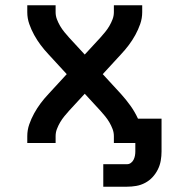

<svg xmlns="http://www.w3.org/2000/svg" viewBox="-20 -540 640 725"><path d="M370 165V80H460Q468 80 474.5 75Q481 70 484.5 63Q488 56 489.5 48Q491 40 491 32V0H410V-26Q410 -40 405 -53Q400 -66 393 -78Q386 -90 377 -101Q368 -112 359 -122L300 -186L241 -122Q232 -112 223 -101Q214 -90 207 -78Q200 -66 195 -53Q190 -40 190 -26V0H83V-26Q83 -49 90.5 -70.5Q98 -92 109 -112Q120 -132 133.5 -150Q147 -168 163 -185L232 -260L163 -335Q147 -352 133.5 -370Q120 -388 109 -408Q98 -428 90.5 -449.5Q83 -471 83 -494V-520H190V-494Q190 -480 195 -467Q200 -454 207 -442Q214 -430 223 -419Q232 -408 241 -398L300 -334L359 -398Q368 -408 377 -419Q386 -430 393 -442Q400 -454 405 -467Q410 -480 410 -494V-520H517V-494Q517 -471 509.5 -449.5Q502 -428 491 -408Q480 -388 466.5 -370Q453 -352 437 -335L368 -260L437 -185Q456 -164 472.5 -141Q489 -118 501 -92H590V32Q590 49 587 66.5Q584 84 576 100Q568 116 556 129Q544 142 528 150.5Q512 159 494.5 162Q477 165 460 165Z"/></svg>

Font: Zed Mono Semibold Extended
Style: Regular
Weight: 600
Width: 7
Monospace: yes
Designer: Belleve Invis
Foundry: Belleve Invis
Version: Version 1.0.0; ttfautohint (v1.8.4)